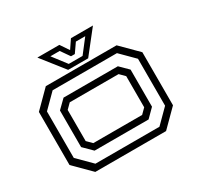

<svg xmlns="http://www.w3.org/2000/svg" viewBox="-150 -873 1076 1047"><g transform="rotate(-30 388.0 -349.0)"><path d="M165.5 0 62.5 -103V-437L165.5 -540H611L714 -437V-103L611 0ZM188.5 -38.5H591.5L675.5 -122.5V-418L591.5 -502H186.5L102 -417.5V-125ZM220 -102.5 166 -156V-386.5L218 -437.5H560L611 -387V-153.5L560 -102.5ZM234.5 -141.5H542L572.5 -172V-368L542 -398.5H234.5L204 -368V-172ZM315.5 -556 203.5 -698H342L378.5 -644L415 -698H553.5L441.5 -556ZM334.5 -582.5H421.5L488 -668.5H429L390 -612.5H366L327 -668.5H268.5Z"/></g></svg>

Font: Tourney Expanded
Style: Regular
Weight: 400
Width: 7
Designer: Tyler Finck
Foundry: Etcetera Type Co
Version: Version 1.010; ttfautohint (v1.8.3)